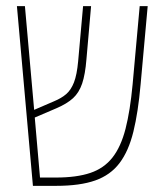

<svg xmlns="http://www.w3.org/2000/svg" viewBox="-20 -604 535 624"><path d="M87 0 35 -584H61L91 -247L156 -275Q180 -285 195.5 -298.5Q211 -312 220.5 -336.5Q230 -361 234 -405L250 -584H276L261 -412Q257 -362 247 -332.5Q237 -303 217.5 -285Q198 -267 163 -252L93 -222L110 -27H162Q229 -27 273.5 -42Q318 -57 345.5 -92Q373 -127 388 -185.5Q403 -244 411 -330L434 -584H460L437 -330Q429 -239 413.5 -176Q398 -113 368.5 -74Q339 -35 289.5 -17.5Q240 0 162 0Z"/></svg>

Font: Noto Sans Hebrew ExtraCondensed Thin
Style: Regular
Weight: 100
Width: 2
Designer: Monotype Design Team
Foundry: Monotype Imaging Inc.
Version: Version 2.004; ttfautohint (v1.8.4.7-5d5b)